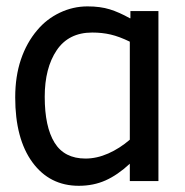

<svg xmlns="http://www.w3.org/2000/svg" viewBox="-20 -581 595 616"><path d="M488.3 0H396.5V-55.7Q357.4 -19.5 318.6 -2.2Q279.8 15.1 232.9 15.1Q139.2 15.1 84 -60.3Q28.8 -135.7 28.8 -268.6Q28.8 -335.9 47.1 -390.1Q65.4 -444.3 99.6 -484.4Q129.4 -520 171.9 -540.3Q214.4 -560.5 260.7 -560.5Q301.8 -560.5 332.3 -551Q362.8 -541.5 396.5 -522.5H398.4V-545.4H488.3ZM396.5 -132.8V-447.3Q362.3 -463.9 335 -470.2Q307.6 -476.6 275.9 -476.6Q200.2 -476.6 161.9 -419.7Q123.5 -362.8 123.5 -270.5Q123.5 -174.3 155 -123.3Q186.5 -72.3 254.4 -72.3Q290.5 -72.3 327.4 -88.6Q364.3 -105 396.5 -132.8Z"/></svg>

Font: IranNastaliq
Style: Regular
Weight: 400
Designer: Hossein Zahedi
Version: Version 1.5